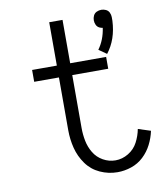

<svg xmlns="http://www.w3.org/2000/svg" viewBox="-85 -818 754 894"><g transform="rotate(-10 292.5 -371.0)"><path d="M446 -543 409 -569Q439 -610 447 -666Q440 -667 433 -670Q422 -675 417 -685.5Q412 -696 412 -707.5Q412 -719 417 -729.5Q422 -740 432.5 -745Q443 -750 455 -750Q466 -750 476.5 -745Q487 -740 492 -729.5Q497 -719 497 -708V-706V-691Q493 -603 446 -543ZM497 -697V-706V-702ZM399 8Q356 8 316.5 -10Q277 -28 252 -63Q227 -98 216.5 -139.5Q206 -181 206 -224V-474H89V-530H206V-735H269V-530H439V-474H269V-224Q269 -193 275 -162.5Q281 -132 297 -105.5Q313 -79 340.5 -63.5Q368 -48 399 -48Q431 -48 460 -65.5Q489 -83 504.5 -112.5Q520 -142 526 -174L585 -155Q578 -122 562.5 -91.5Q547 -61 522 -37.5Q497 -14 464.5 -3Q432 8 399 8Z"/></g></svg>

Font: Jozsika Light
Style: Regular
Weight: 300
Monospace: yes
Designer: Belleve Invis
Foundry: Belleve Invis
Version: 2.1.0